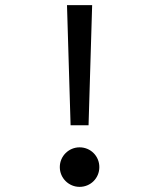

<svg xmlns="http://www.w3.org/2000/svg" viewBox="-20 -720 620 748"><path d="M255 -232H325L339 -700H241ZM213 -69C213 -26 248 8 290 8C333 8 367 -26 367 -69C367 -112 333 -146 290 -146C248 -146 213 -112 213 -69Z"/></svg>

Font: CommitMono-dimboump
Style: Regular
Weight: 400
Monospace: yes
Designer: Eigil Nikolajsen
Foundry: Eigil Nikolajsen
Version: Version 1.143